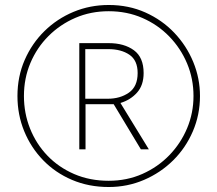

<svg xmlns="http://www.w3.org/2000/svg" viewBox="-20 -742 872 770"><path d="M416 8Q336 8 269 -20.5Q202 -49 153 -99.5Q104 -150 77 -216Q50 -282 50 -357Q50 -435 79 -501.5Q108 -568 158.5 -617.5Q209 -667 275 -694.5Q341 -722 416 -722Q496 -722 563 -692Q630 -662 679 -610.5Q728 -559 755 -493.5Q782 -428 782 -357Q782 -282 753.5 -215.5Q725 -149 674.5 -99Q624 -49 557.5 -20.5Q491 8 416 8ZM416 -17Q489 -17 551 -44.5Q613 -72 659 -119.5Q705 -167 730.5 -228Q756 -289 756 -357Q756 -426 730.5 -487Q705 -548 659 -595.5Q613 -643 551 -670Q489 -697 416 -697Q344 -697 282.5 -670.5Q221 -644 174.5 -597.5Q128 -551 102 -489.5Q76 -428 76 -357Q76 -288 100.5 -226.5Q125 -165 170 -118Q215 -71 277.5 -44Q340 -17 416 -17ZM298 -143V-569H416Q478 -569 517 -540.5Q556 -512 556 -449Q556 -400 529.5 -370.5Q503 -341 463 -329L577 -143H545L436 -324H323V-143ZM412 -346Q462 -346 497 -370.5Q532 -395 532 -449Q532 -500 499 -522.5Q466 -545 414 -545H322V-346Z"/></svg>

Font: Noto Sans Gujarati Thin
Style: Regular
Weight: 100
Designer: Jelle Bosma - Monotype Design Team, Universal Thirst
Foundry: Monotype Imaging Inc.
Version: Version 2.106; ttfautohint (v1.8.4.7-5d5b)